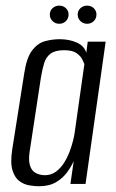

<svg xmlns="http://www.w3.org/2000/svg" viewBox="-20 -640 402 668"><path d="M115.3 8Q101.1 8 82.1 4.9Q63.1 1.8 47.2 -10.1Q31.2 -22 23.3 -48.1Q15.4 -74.2 22.7 -121L64.5 -386Q72.9 -440.7 92.4 -465.5Q111.9 -490.3 137.2 -496.9Q162.5 -503.6 187.6 -503.6Q220.5 -503.6 246.8 -492.1Q273.2 -480.5 280.2 -456.2L285.2 -495H347.6L277.6 0H225L236.5 -79.8Q228.5 -61.3 213.8 -41Q199.1 -20.7 175.3 -6.3Q151.4 8 115.3 8ZM135.5 -30.4Q157.9 -30.4 174.7 -42.8Q191.5 -55.2 203.3 -74.2Q215.1 -93.2 222.8 -114.2Q230.5 -135.2 234.7 -152.7Q238.9 -170.2 239.9 -179.3L273.6 -417.1Q271.6 -422.4 266 -433.7Q260.5 -445 246.4 -455.1Q232.4 -465.3 202.8 -465.3Q172 -465.3 156.1 -453.4Q140.2 -441.6 133.8 -420.8Q127.4 -399.9 122.6 -371.8L82.9 -110.9Q79.1 -83.5 83.6 -67Q88.1 -50.4 97.6 -42.9Q107.2 -35.4 117.6 -32.9Q128.1 -30.4 135.5 -30.4ZM186.1 -557.3Q172.4 -557.3 162.9 -566.6Q153.3 -576 153.3 -589.3Q153.3 -602.7 162.9 -611.5Q172.4 -620.4 186.1 -620.4Q199.9 -620.4 209.3 -611.5Q218.6 -602.7 218.6 -589.3Q218.6 -576 209.3 -566.6Q199.9 -557.3 186.1 -557.3ZM283.1 -557.3Q269.4 -557.3 259.8 -566.6Q250.3 -576 250.3 -589.3Q250.3 -602.7 259.8 -611.5Q269.4 -620.4 283.1 -620.4Q296.9 -620.4 306.2 -611.5Q315.6 -602.7 315.6 -589.3Q315.6 -576 306.2 -566.6Q296.9 -557.3 283.1 -557.3Z"/></svg>

Font: Alumni Sans SC Thin
Style: Italic
Weight: 100
Italic angle: -8°
Designer: Robert E. Leuschke
Foundry: Robert E. Leuschke
Version: Version 1.016